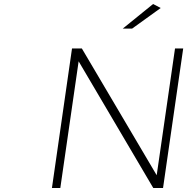

<svg xmlns="http://www.w3.org/2000/svg" viewBox="-20 -942 938 962"><path d="M240.2 0 340.8 -699.2H390.1L765.1 -64L856.9 -699.2H897.9L796.9 0H748L374 -634.8L282.2 0ZM595.2 -798.8 747.1 -921.9 785.2 -901.9 642.1 -798.8Z"/></svg>

Font: Trueno UltraLight
Style: Italic
Weight: 250
Designer: Julieta Ulanovsky
Foundry: Julieta Ulanovsky
Version: Version 3.001b | FøM Fix